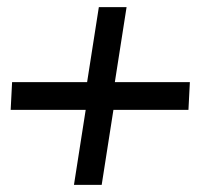

<svg xmlns="http://www.w3.org/2000/svg" viewBox="-20 -570 620 540"><path d="M188 -50 221 -261H10L14 -339H225L258 -550H336L303 -339H514L510 -261H299L266 -50Z"/></svg>

Font: Urbanist
Style: Italic
Weight: 400
Italic angle: -8°
Designer: Corey Hu
Foundry: Corey Hu
Version: Version 1.330; ttfautohint (v1.8.4.7-5d5b)